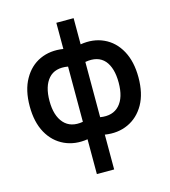

<svg xmlns="http://www.w3.org/2000/svg" viewBox="-133 -818 1019 1148"><g transform="rotate(-15 376.5 -244.0)"><path d="M430 225H323V9.5Q244.5 22 180 -7.5Q114 -38 77 -105Q40 -172 40 -270Q40 -370 78 -436.5Q115.5 -503.5 179.5 -532.8Q243.5 -562 323 -549.5V-711.5H430V-549.5Q509 -562.5 573.5 -533Q639 -503 676 -435.2Q713 -367.5 713 -270Q713 -170 675.5 -103.5Q637.5 -37 573.2 -7.5Q509 22 430 9.5ZM323 -98.5V-440.5Q244.5 -454 203.5 -407.8Q162.5 -361.5 162.5 -270Q162.5 -179 204.5 -132.2Q246.5 -85.5 323 -98.5ZM430 -440.5V-98.5Q506.5 -86 548.5 -131.8Q590.5 -177.5 590.5 -270Q590.5 -361 551 -407.5Q509.5 -454.5 430 -440.5Z"/></g></svg>

Font: Vortex Mix
Style: Bold
Weight: 700
Designer: Mikhail Sharanda
Foundry: Mikhail Sharanda
Version: Version 4.504;Glyphs 3.1.2 (3151)